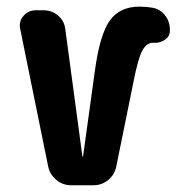

<svg xmlns="http://www.w3.org/2000/svg" viewBox="-20 -550 540 570"><path d="M431.6 -527.3Q455.1 -523.4 469.7 -504.9Q484.4 -486.3 484.4 -460.9V-459Q484.4 -442.4 469.7 -432.1Q455.1 -421.9 437.5 -422.9H433.6Q415 -422.9 402.3 -399.4Q389.6 -376 376 -305.7L325.2 -55.7Q320.3 -31.2 301.3 -15.6Q282.2 0 256.8 0H191.4Q166 0 147 -16.1Q127.9 -32.2 123 -55.7L40 -463.9Q35.2 -486.3 49.8 -502.9Q64.5 -519.5 85.9 -519.5H109.4Q133.8 -519.5 152.3 -503.9Q170.9 -488.3 173.8 -463.9L224.6 -85.9Q224.6 -85 225.6 -85Q226.6 -85 226.6 -85.9L261.7 -339.8Q276.4 -448.2 306.2 -489.3Q335.9 -530.3 393.6 -530.3Q412.1 -530.3 431.6 -527.3Z"/></svg>

Font: Rounded Mgen+ 1m bold
Style: Bold
Weight: 700
Designer: [Source Han Sans]
Ryoko NISHIZUKA  (kana & ideographs); Paul D. Hunt (Latin, Greek & Cyrillic); Wenlong ZHANG  (bopomofo
Version: Version 1.059.20150602